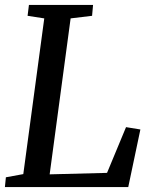

<svg xmlns="http://www.w3.org/2000/svg" viewBox="-21 -763 625 783"><path d="M-1 0 3 -40 74 -53 159.5 -688 91.5 -698.5 97 -743H358.5L354.5 -698.5L267 -688L181.5 -52L415.5 -58L493 -244.5L551.5 -235L502 0Z"/></svg>

Font: Merriweather
Style: Italic
Weight: 400
Italic angle: -7.8°
Designer: Eben Sorkin
Foundry: Eben Sorkin
Version: Version 2.100